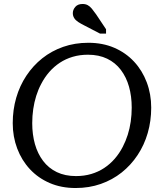

<svg xmlns="http://www.w3.org/2000/svg" viewBox="-20 -935 820 965"><path d="M360 10Q288 10 230 -15Q172 -40 130.5 -84.5Q89 -129 66.5 -188.5Q44 -248 44 -316Q44 -383 61.5 -443.5Q79 -504 112.5 -554.5Q146 -605 192.5 -642Q239 -679 297.5 -699.5Q356 -720 424 -720Q496 -720 554 -695Q612 -670 653.5 -625.5Q695 -581 717.5 -521.5Q740 -462 740 -394Q740 -327 722.5 -266.5Q705 -206 671.5 -155.5Q638 -105 591.5 -68Q545 -31 486.5 -10.5Q428 10 360 10ZM422 -660Q381 -660 345.5 -649.5Q310 -639 280.5 -619.5Q251 -600 227.5 -573Q204 -546 187 -513Q172 -485 162 -453Q152 -421 147 -386.5Q142 -352 142 -316Q142 -259 155.5 -211Q169 -163 196.5 -126.5Q224 -90 265.5 -70Q307 -50 362 -50Q403 -50 438.5 -60.5Q474 -71 503.5 -90.5Q533 -110 556.5 -137Q580 -164 597 -197Q612 -226 622 -257.5Q632 -289 637 -323.5Q642 -358 642 -394Q642 -451 628.5 -499Q615 -547 587.5 -583.5Q560 -620 518.5 -640Q477 -660 422 -660ZM483 -766H513V-788L463 -863Q451 -880 441.5 -891.5Q432 -903 421 -909Q410 -915 395 -915Q371 -915 358.5 -900.5Q346 -886 346 -869Q346 -855 353 -844Q360 -833 373 -824.5Q386 -816 404 -807Z"/></svg>

Font: Roboto Serif 20pt
Style: Italic
Weight: 400
Italic angle: -10°
Designer: Greg Gazdowicz
Foundry: Commercial Type
Version: Version 1.008